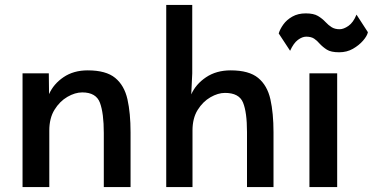

<svg xmlns="http://www.w3.org/2000/svg" viewBox="-20 -755 1505 775"><path d="M71 0V-459H177L178 -375Q196 -416 236.5 -443.5Q277 -471 334 -471Q408 -471 445 -440.5Q482 -410 494.5 -354Q507 -298 507 -221V0H399V-218Q399 -298 383.5 -340Q368 -382 312 -382Q283 -382 252 -364Q221 -346 200 -312Q179 -278 179 -228V0Z M651 0V-735H756V-459L752 -374Q770 -415 811.5 -443Q853 -471 911 -471Q985 -471 1022 -440.5Q1059 -410 1071.5 -354Q1084 -298 1084 -221V0H977V-222Q977 -302 961 -341Q945 -380 888 -380Q860 -380 829.5 -362.5Q799 -345 778 -311.5Q757 -278 757 -228V0Z M1229 0V-459H1341V0ZM1349 -544Q1316 -544 1299.5 -554.5Q1283 -565 1270 -579Q1260 -591 1248 -599Q1236 -607 1216 -607Q1200 -607 1182.5 -594Q1165 -581 1151 -550L1105 -620Q1110 -637 1123.5 -656Q1137 -675 1160 -688Q1183 -701 1214 -701Q1246 -701 1263.5 -690.5Q1281 -680 1294 -666Q1306 -653 1319 -645Q1332 -637 1351 -637Q1367 -637 1386.5 -650.5Q1406 -664 1419 -696L1465 -625Q1462 -610 1445.5 -591Q1429 -572 1404.5 -558Q1380 -544 1349 -544Z"/></svg>

Font: Alata
Style: Regular
Weight: 400
Designer: Spyros Zevelakis, Eben Sorkin
Foundry: Spyros Zevelakis
Version: Version 1.005; ttfautohint (v1.8.4.7-5d5b)